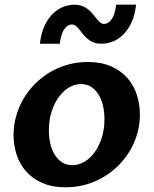

<svg xmlns="http://www.w3.org/2000/svg" viewBox="-20 -793 658 823"><path d="M261.2 9.8Q203.1 9.8 161.1 -8.8Q119.1 -27.3 91.8 -58.3Q64.5 -89.4 51.3 -129.9Q38.1 -170.4 38.1 -214.4Q38.1 -255.9 49.3 -295.4Q60.5 -335 80.8 -369.6Q101.1 -404.3 129.9 -433.3Q158.7 -462.4 194.1 -483.4Q229.5 -504.4 270.5 -515.9Q311.5 -527.3 356.4 -527.3Q414.1 -527.3 456.1 -508.8Q498 -490.2 525.6 -459Q553.2 -427.7 566.4 -387.2Q579.6 -346.7 579.6 -302.2Q579.6 -238.8 554.7 -182.1Q529.8 -125.5 486.8 -82.8Q443.8 -40 385.7 -15.1Q327.6 9.8 261.2 9.8ZM290 -85Q317.4 -85 342.3 -99.9Q367.2 -114.7 386.2 -141.1Q405.3 -167.5 416.5 -203.4Q427.7 -239.3 427.7 -281.7Q427.7 -312.5 421.4 -339.8Q415 -367.2 402.3 -387.9Q389.6 -408.7 370.8 -420.7Q352.1 -432.6 327.1 -432.6Q299.3 -432.6 274.4 -417.2Q249.5 -401.9 230.5 -375Q211.4 -348.1 200.4 -312Q189.5 -275.9 189.5 -234.4Q189.5 -202.6 196 -175.5Q202.6 -148.4 215.6 -128.2Q228.5 -107.9 247.1 -96.4Q265.6 -85 290 -85ZM415 -605.5Q394.5 -605.5 379.9 -611.6Q365.2 -617.7 354.5 -627Q343.8 -636.2 335.7 -646.7Q327.6 -657.2 320.1 -666.5Q312.5 -675.8 304.9 -681.9Q297.4 -688 287.1 -688Q271 -688 256.3 -668.7Q241.7 -649.4 236.3 -605.5H150.9Q156.2 -651.9 171.6 -683.8Q187 -715.8 208 -735.6Q229 -755.4 252.9 -764.2Q276.9 -772.9 298.8 -772.9Q318.8 -772.9 333.7 -766.8Q348.6 -760.7 359.6 -751.5Q370.6 -742.2 378.9 -731.7Q387.2 -721.2 394.8 -711.9Q402.3 -702.6 409.7 -696.5Q417 -690.4 426.3 -690.4Q443.8 -690.4 458.3 -710Q472.7 -729.5 478 -772.9H563.5Q558.1 -726.6 542.7 -694.6Q527.3 -662.6 506.3 -642.8Q485.4 -623 461.4 -614.3Q437.5 -605.5 415 -605.5Z"/></svg>

Font: Proza Libre
Style: SemiBold Italic
Weight: 600
Designer: Jasper de Waard
Foundry: Jasper de Waard
Version: Version 1.000; ttfautohint (v1.4.1.8-43bc)